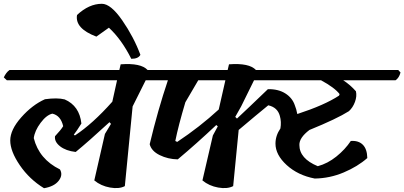

<svg xmlns="http://www.w3.org/2000/svg" viewBox="-30 -992 2131 1012"><path d="M207 -469Q272 -478 311 -468Q389 -434 399 -341Q374 -301 359 -282L365 -278Q459 -340 562 -456L587 -569H6L-10 -584Q2 -610 20 -623H599L606 -653Q713 -661 748 -623H876L888 -610Q881 -582 862 -569H738L669 -431L628 -11Q598 5 550 -3.5Q502 -12 467 -41L523 -286L555 -339L547 -348Q435 -245 369 -191Q317 -197 286.5 -221Q256 -245 260 -274Q292 -308 303 -327Q290 -383 246 -393Q215 -386 184 -344.5Q153 -303 148 -264Q176 -153 286 -99Q303 -70 279.5 -39.5Q256 -9 202 0Q125 -47 74.5 -121Q24 -195 24 -251.5Q24 -308 82 -373.5Q140 -439 207 -469Z M507 -972Q554 -972 614.5 -884.5Q675 -797 710 -703Q699 -682 662 -682Q611 -784 544 -846L478 -799Q364 -842 376 -913Q439 -972 507 -972Z M1422 -235Q1422 -277 1448 -315Q1454 -350 1445 -381Q1433 -426 1384 -437Q1325 -389 1228 -307L1199 -11Q1168 5 1120 -3.5Q1072 -12 1037 -41L1092 -278L1118 -326L1110 -333Q1006 -235 907 -152Q855 -153 811.5 -174.5Q768 -196 759 -232Q802 -412 855 -569H739L724 -584Q734 -610 754 -623H1170L1177 -653Q1284 -661 1319 -623H2069L2081 -610Q2074 -582 2055 -569H1779Q1816 -545 1846 -511Q1852 -485 1841 -455Q1830 -425 1809 -406Q1746 -366 1601 -307Q1547 -266 1548 -228Q1548 -156 1645 -116Q1697 -130 1743 -167Q1789 -204 1819 -249Q1859 -252 1882 -229.5Q1905 -207 1906 -159Q1855 -114 1781.5 -83Q1708 -52 1629 -51Q1540 -68 1481 -122Q1422 -176 1422 -235ZM894 -249 904 -244Q1023 -323 1123 -415L1158 -569H1015L947 -453Q910 -329 894 -249ZM1757 -488 1760 -496Q1734 -530 1662 -569H1309L1241 -431L1210 -376L1219 -367Q1274 -418 1382 -522Q1437 -523 1474 -499.5Q1511 -476 1524 -437Q1532 -418 1537 -391Q1681 -438 1757 -488Z"/></svg>

Font: Tillana SemiBold
Style: Regular
Weight: 600
Designer: Lipi Raval (Devanagari, Latin), Jonny Pinhorn (Latin)
Foundry: Indian Type Foundry
Version: Version 2.003;PS 1.0;hotconv 1.0.79;makeotf.lib2.5.61930; tt